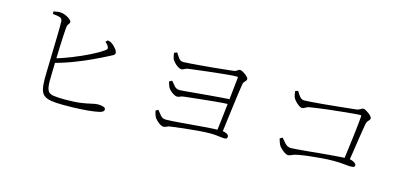

<svg xmlns="http://www.w3.org/2000/svg" viewBox="-63 -1114 3125 1491"><g transform="rotate(15 1500.0 -368.5)"><path d="M482 -24Q421 -24 383 -30.5Q345 -37 325 -54Q305 -71 298 -103.5Q291 -136 291 -187Q291 -204 292 -240.5Q293 -277 294 -324Q295 -371 296.5 -422Q298 -473 299 -519Q300 -565 300.5 -599Q301 -633 300 -646Q299 -669 281.5 -675.5Q264 -682 222 -686L221 -706Q238 -709 253.5 -711.5Q269 -714 283 -712Q296 -711 310.5 -705.5Q325 -700 338.5 -692Q352 -684 360.5 -675.5Q369 -667 369 -660Q369 -652 364.5 -647Q360 -642 355.5 -634Q351 -626 349 -610Q347 -588 344.5 -543.5Q342 -499 340 -444.5Q338 -390 336.5 -336Q335 -282 334 -239.5Q333 -197 333 -177Q333 -125 344.5 -102Q356 -79 388.5 -73.5Q421 -68 483 -68Q565 -68 614.5 -75.5Q664 -83 693.5 -90.5Q723 -98 743 -98Q769 -98 786.5 -92Q804 -86 804 -73Q804 -63 796.5 -57Q789 -51 777 -47Q759 -42 721 -36.5Q683 -31 623.5 -27.5Q564 -24 482 -24ZM306 -350Q383 -373 457 -402.5Q531 -432 591.5 -462.5Q652 -493 687 -518Q701 -528 703 -535Q705 -542 698 -553Q694 -561 687 -568.5Q680 -576 672 -583L688 -598Q698 -596 706 -593Q714 -590 720 -586Q736 -576 754 -554.5Q772 -533 772 -518Q772 -505 754.5 -496.5Q737 -488 709 -473Q676 -456 615.5 -427.5Q555 -399 477 -369Q399 -339 311 -316Z M1687 -131Q1691 -164 1696.5 -208.5Q1702 -253 1707.5 -303Q1713 -353 1718.5 -403Q1724 -453 1728.5 -498Q1733 -543 1737 -577Q1739 -586 1728 -586Q1701 -586 1652.5 -581.5Q1604 -577 1547 -570.5Q1490 -564 1436 -557.5Q1382 -551 1345 -546Q1334 -545 1320 -537Q1306 -529 1295 -529Q1283 -529 1266 -540.5Q1249 -552 1235.5 -567Q1222 -582 1218 -592Q1215 -600 1212.5 -614.5Q1210 -629 1209 -638L1232 -647Q1243 -629 1257.5 -608Q1272 -587 1298 -587Q1312 -587 1350 -590Q1388 -593 1438 -597Q1488 -601 1538.5 -606Q1589 -611 1630 -615.5Q1671 -620 1690 -622Q1706 -624 1713.5 -629Q1721 -634 1726 -638Q1731 -642 1738 -642Q1747 -642 1759 -636Q1771 -630 1783 -621Q1795 -612 1803 -603Q1811 -594 1811 -588Q1811 -579 1805 -572.5Q1799 -566 1792.5 -558.5Q1786 -551 1784 -538Q1778 -502 1771 -449.5Q1764 -397 1756.5 -338.5Q1749 -280 1742 -225.5Q1735 -171 1730 -130ZM1277 -62Q1264 -62 1247.5 -73Q1231 -84 1217.5 -98Q1204 -112 1200 -121Q1196 -129 1192 -143.5Q1188 -158 1186 -167L1206 -179Q1220 -162 1236.5 -141Q1253 -120 1280 -120Q1300 -120 1332.5 -122Q1365 -124 1405.5 -127.5Q1446 -131 1490 -134.5Q1534 -138 1576 -141.5Q1618 -145 1654 -147Q1690 -149 1715 -149Q1732 -149 1747 -145Q1762 -141 1771.5 -134Q1781 -127 1781 -117Q1781 -108 1776.5 -102.5Q1772 -97 1756 -97Q1747 -97 1730.5 -99Q1714 -101 1693 -103.5Q1672 -106 1648 -106Q1604 -106 1548.5 -101.5Q1493 -97 1435.5 -90.5Q1378 -84 1328 -77Q1316 -76 1302 -69Q1288 -62 1277 -62ZM1319 -315Q1307 -315 1291 -324.5Q1275 -334 1262 -346.5Q1249 -359 1244 -369Q1240 -376 1235.5 -390.5Q1231 -405 1229 -413L1251 -425Q1265 -409 1281.5 -389Q1298 -369 1325 -369Q1335 -369 1368.5 -372Q1402 -375 1450 -379.5Q1498 -384 1551.5 -388.5Q1605 -393 1654.5 -397Q1704 -401 1741 -402L1738 -363Q1679 -361 1614 -354.5Q1549 -348 1486.5 -341.5Q1424 -335 1373 -329Q1353 -327 1342 -321Q1331 -315 1319 -315Z M2695 -158Q2701 -206 2708.5 -261.5Q2716 -317 2722.5 -371Q2729 -425 2733.5 -468.5Q2738 -512 2740 -536Q2741 -546 2731 -546Q2718 -546 2680.5 -542.5Q2643 -539 2593 -534Q2543 -529 2490.5 -523Q2438 -517 2395 -511Q2352 -505 2330 -501Q2318 -499 2304 -490Q2290 -481 2279 -481Q2267 -481 2250 -493.5Q2233 -506 2220 -521.5Q2207 -537 2203 -547Q2200 -555 2197.5 -570Q2195 -585 2194 -594L2216 -602Q2224 -591 2232.5 -576.5Q2241 -562 2253 -552Q2265 -542 2282 -542Q2297 -542 2336.5 -545Q2376 -548 2427.5 -552.5Q2479 -557 2531.5 -562.5Q2584 -568 2626.5 -572.5Q2669 -577 2688 -579Q2704 -581 2713 -586Q2722 -591 2728.5 -595Q2735 -599 2742 -599Q2751 -599 2763 -592.5Q2775 -586 2787.5 -576.5Q2800 -567 2808 -557.5Q2816 -548 2816 -542Q2816 -533 2810.5 -526.5Q2805 -520 2798.5 -512.5Q2792 -505 2789 -493Q2786 -477 2780 -442Q2774 -407 2767 -359.5Q2760 -312 2752 -260Q2744 -208 2736 -158ZM2268 -99Q2257 -99 2241.5 -109Q2226 -119 2212 -132.5Q2198 -146 2192 -156Q2186 -167 2180.5 -183.5Q2175 -200 2173 -208L2194 -220Q2209 -201 2229 -179.5Q2249 -158 2277 -158Q2287 -158 2318.5 -160.5Q2350 -163 2395.5 -167Q2441 -171 2491.5 -176Q2542 -181 2589.5 -185Q2637 -189 2674 -191.5Q2711 -194 2727 -194Q2743 -194 2758.5 -188.5Q2774 -183 2784.5 -175Q2795 -167 2795 -158Q2795 -148 2787.5 -144Q2780 -140 2760 -140Q2739 -140 2707 -144Q2675 -148 2621 -148Q2581 -148 2530 -144Q2479 -140 2431.5 -134.5Q2384 -129 2352 -123Q2324 -118 2309.5 -112.5Q2295 -107 2286.5 -103Q2278 -99 2268 -99Z"/></g></svg>

Font: Noto Serif KR ExtraLight
Style: Regular
Weight: 200
Designer: Ryoko NISHIZUKA 西塚涼子 (kana & ideographs); Frank Grießhammer (Latin, Greek & Cyrillic); Wenlong ZHANG 张文龙 (bopomofo); San
Foundry: Adobe
Version: Version 2.002-H1;hotconv 1.1.0;makeotfexe 2.6.0